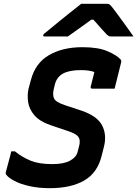

<svg xmlns="http://www.w3.org/2000/svg" viewBox="-20 -966 719 1005"><path d="M411 -719Q494 -719 542.5 -698Q591 -677 610 -656Q617 -649 614 -639Q607 -610 597.5 -572.5Q588 -535 580 -502H463Q452 -502 455 -513Q459 -529 463.5 -547Q468 -565 474 -589Q447 -599 403 -599Q345 -599 312 -582Q279 -565 268 -527L262 -502Q254 -470 263 -450.5Q272 -431 321 -415L406 -387Q489 -359 514.5 -309.5Q540 -260 524 -198L512 -150Q490 -61 420.5 -21Q351 19 240 19Q183 19 135.5 8.5Q88 -2 56.5 -18.5Q25 -35 12 -52Q8 -57 10 -63Q19 -99 27 -127Q35 -155 39 -174H58Q96 -143 140 -125Q184 -107 253 -107Q314 -107 346.5 -125Q379 -143 386 -170L395 -205Q402 -234 389.5 -250.5Q377 -267 333 -281L247 -310Q188 -330 160.5 -362Q133 -394 127.5 -430.5Q122 -467 129 -500L142 -548Q165 -636 236.5 -677.5Q308 -719 411 -719ZM405 -946H541Q548 -946 553 -943Q558 -940 568 -927Q576 -917 595 -891.5Q614 -866 636.5 -834.5Q659 -803 679 -775H565Q554 -775 550 -777Q546 -779 539 -785Q529 -796 511.5 -815Q494 -834 469 -863Q465 -863 458 -863Q420 -835 390 -814Q360 -793 335 -775H215Q205 -775 206 -782Q207 -786 211.5 -790Q216 -794 234 -808Q255 -826 286.5 -851.5Q318 -877 350 -902.5Q382 -928 405 -946Z"/></svg>

Font: Recursive Sn Lnr St
Style: Bold Italic
Weight: 700
Italic angle: -15°
Version: Version 1.079;hotconv 1.0.112;makeotfexe 2.5.65598; ttfautoh